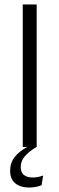

<svg xmlns="http://www.w3.org/2000/svg" viewBox="-20 -659 266 861"><path d="M144.5 0H82V-639H144.5ZM111.5 182Q71.5 182 48.5 163Q25.5 144 25.5 107V106.5Q25.5 70.5 46.2 44.8Q67 19 102 0V-3.5L142.5 -2L144 0Q111 19.5 92 41Q73 62.5 73 90V91Q73 114.5 87.5 125.8Q102 137 126.5 137Q138.5 137 150 134.8Q161.5 132.5 173.5 128L166.5 171.5Q156.5 176 141.5 179Q126.5 182 111.5 182Z"/></svg>

Font: Anek Latin Medium Light
Style: Regular
Weight: 300
Version: Version 1.003